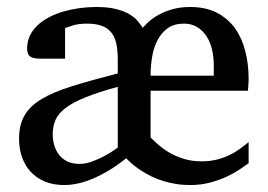

<svg xmlns="http://www.w3.org/2000/svg" viewBox="-20 -514 761 546"><path d="M587.9 -329.1Q587.9 -351.6 583 -372.8Q578.1 -394 567.6 -410.4Q557.1 -426.8 541 -436.8Q524.9 -446.8 502.9 -446.8Q475.1 -446.8 457 -433.8Q439 -420.9 428 -399.9Q417 -378.9 412.6 -352.3Q408.2 -325.7 408.2 -298.8H587.9ZM314.9 -267.1Q259.8 -252 223.9 -237.5Q188 -223.1 167.2 -207.5Q146.5 -191.9 138.2 -173.6Q129.9 -155.3 129.9 -132.8Q129.9 -115.7 134.5 -100.3Q139.2 -85 148.4 -73.2Q157.7 -61.5 172.1 -54.7Q186.5 -47.9 206.1 -47.9Q223.6 -47.9 242.7 -54.9Q261.7 -62 277.8 -70.8Q296.9 -81.1 314.9 -94.2ZM687 -49.8Q676.3 -42 660.2 -31.2Q644 -20.5 623.3 -11Q602.5 -1.5 576.7 5.4Q550.8 12.2 521 12.2Q499 12.2 479.7 9Q460.4 5.9 443.4 0.5Q426.3 -4.9 412.1 -11.7Q397.9 -18.6 386.2 -25.9Q358.9 -42.5 338.9 -64Q312.5 -42.5 283.7 -25.9Q271 -18.6 256.8 -11.7Q242.7 -4.9 227.3 0.5Q211.9 5.9 195.8 9Q179.7 12.2 163.1 12.2Q131.3 12.2 107.4 2.2Q83.5 -7.8 67.1 -25.6Q50.8 -43.5 42.5 -67.4Q34.2 -91.3 34.2 -119.1Q34.2 -158.7 49.6 -185.5Q64.9 -212.4 98.4 -232.4Q131.8 -252.4 185.3 -269Q238.8 -285.6 314.9 -305.2V-346.2Q314.9 -371.1 310.8 -389.9Q306.6 -408.7 296.6 -421.4Q286.6 -434.1 269.8 -440.4Q252.9 -446.8 228 -446.8Q203.6 -446.8 188 -441.9Q172.4 -437 165 -434.1V-347.2H95.2Q75.2 -347.2 66.2 -353Q57.1 -358.9 57.1 -376Q57.1 -396.5 65.4 -413.3Q73.7 -430.2 87.9 -443.1Q102.1 -456.1 121.1 -465.8Q140.1 -475.6 161.9 -481.7Q183.6 -487.8 207 -491Q230.5 -494.1 252.9 -494.1Q288.1 -494.1 311.3 -488Q334.5 -481.9 349.1 -472.9Q363.8 -463.9 372.1 -453.6Q380.4 -443.4 386.2 -435.1Q392.1 -442.4 403.1 -452.4Q414.1 -462.4 430.7 -471.7Q447.3 -481 469.7 -487.5Q492.2 -494.1 521 -494.1Q565.4 -494.1 597.2 -477.5Q628.9 -460.9 648.7 -432.9Q668.5 -404.8 677.7 -367.9Q687 -331.1 687 -291Q687 -286.6 686.8 -280.5Q686.5 -274.4 686 -269Q685.5 -262.7 685.1 -255.9H408.2V-123Q418.9 -112.3 432.9 -100.3Q446.8 -88.4 464.6 -78.4Q482.4 -68.4 504.4 -61.8Q526.4 -55.2 553.2 -55.2Q575.7 -55.2 594.2 -59.6Q612.8 -64 628.9 -71.3Q645 -78.6 659.2 -88.6Q673.3 -98.6 687 -109.9Z"/></svg>

Font: BabelStone Ogham Pictish
Style: Bold
Weight: 700
Designer: Andrew West
Foundry: BabelStone
Version: Version 1.02 March 14, 2022